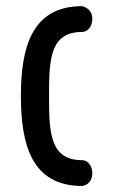

<svg xmlns="http://www.w3.org/2000/svg" viewBox="-20 -606 372 631"><path d="M250.3 -585.8C280.4 -577 283.3 -555.7 283.3 -543C283.3 -520.5 269.2 -501 250.3 -501C144 -501 141.2 -410.5 141.2 -290.3C141.2 -170.1 144 -79.6 250.3 -79.6C269.2 -79.6 283.3 -60.1 283.3 -37.6C283.3 -24.9 279.4 0 250.3 5.2C84.4 5.2 48.7 -130.1 48.7 -290.3C48.7 -450.5 84.4 -585.8 250.3 -585.8Z"/></svg>

Font: Hi.
Style: Bold
Weight: 400
Designer: Mew Too, Robert Jablonski
Foundry: Cannot Into Space Fonts
Version: Version 1.996